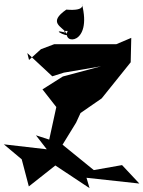

<svg xmlns="http://www.w3.org/2000/svg" viewBox="-38 -919 745 999"><path d="M221 -122 272 -141 358 -281 381 -331 491 -407 642 -595 645 -722 567 -689H244L175 -663L113 -607L104 -643L234 -522L294 -541L488 -574L289 -521L183 -454L255 -362L207 -142L-18 -168L75 -90L112 51L250 -58L428 60L412 6L687 36L597 -60L450 -34L279 -173L149 -215ZM314 -758C282 -685 444 -684 388 -899C388 -899 411 -860 307 -869C209 -801 285 -781 307 -748C195 -779 366 -700 294 -758Z"/></svg>

Font: Asimov Silicon
Style: Regular
Weight: 400
Designer: Google
Version: Version 2.000980; 2014